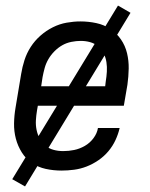

<svg xmlns="http://www.w3.org/2000/svg" viewBox="-20 -605 540 690"><path d="M201 8Q172 8 144.5 2Q117 -4 95 -19Q73 -34 58.5 -57Q44 -80 37 -106.5Q30 -133 30.5 -161.5Q31 -190 36 -219L56 -339Q60 -364 68 -389Q76 -414 90.5 -436.5Q105 -459 125.5 -477Q146 -495 170 -507Q194 -519 219.5 -523.5Q245 -528 269 -528Q298 -528 326 -522Q354 -516 376.5 -501Q399 -486 414.5 -463.5Q430 -441 436.5 -414Q443 -387 442.5 -358.5Q442 -330 438 -301L425 -225H116L113 -208Q110 -190 109 -172.5Q108 -155 111.5 -138Q115 -121 123 -106.5Q131 -92 143.5 -81.5Q156 -71 172.5 -66.5Q189 -62 207 -62Q227 -62 246.5 -66Q266 -70 284.5 -80.5Q303 -91 316 -108.5Q329 -126 332 -145H410Q405 -123 395 -101.5Q385 -80 369.5 -61.5Q354 -43 333.5 -29Q313 -15 291 -6.5Q269 2 246 5Q223 8 201 8ZM358 -295 360 -312Q363 -330 364 -347.5Q365 -365 362.5 -381.5Q360 -398 352.5 -413Q345 -428 332.5 -438.5Q320 -449 304 -453.5Q288 -458 270 -458Q254 -458 236.5 -454.5Q219 -451 204 -442.5Q189 -434 176 -421Q163 -408 154 -392.5Q145 -377 140.5 -360.5Q136 -344 133 -328L128 -295ZM70 65 24 39 404 -585 449 -559Z"/></svg>

Font: Iosevka Term Curly Oblique
Style: Regular
Weight: 400
Italic angle: -9°
Designer: Belleve Invis
Foundry: Belleve Invis
Version: Version 32.3.0